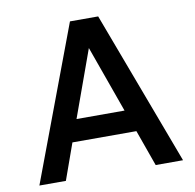

<svg xmlns="http://www.w3.org/2000/svg" viewBox="-80 -796 892 878"><g transform="rotate(-10 366.5 -357.5)"><path d="M700 0H573L513 -168H216L156 0H33L301 -715H432ZM253 -270H476L365 -580Z"/></g></svg>

Font: Wix Madefor Text SemiBold
Style: Regular
Weight: 600
Designer: Dalton Maag Ltd
Foundry: Dalton Maag Ltd
Version: Version 3.100